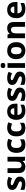

<svg xmlns="http://www.w3.org/2000/svg" viewBox="2565 -3365 810 5980"><g transform="rotate(-90 2970.0 -375.0)"><path d="M459 -162.1C459 -189 454.1 -212.4 444.8 -231.9C435.5 -251.5 420.9 -268.6 400.9 -283.7C380.9 -298.8 349.6 -314.9 307.1 -332C259.3 -351.1 228.5 -365.7 214.4 -375.5C200.2 -385.3 192.9 -397 192.9 -410.2C192.9 -434.1 214.8 -445.8 258.8 -445.8C308.1 -445.8 353.5 -429.2 408.2 -405.8L453.1 -513.2C391.1 -542 327.1 -556.2 261.2 -556.2C123 -556.2 44.9 -501 44.9 -403.8C44.9 -375.5 49.3 -351.6 58.6 -332.5C67.4 -313 81.5 -295.9 101.6 -280.8C121.1 -265.6 151.9 -249.5 193.8 -231.9C223.1 -219.7 246.6 -209 264.2 -199.7C299.3 -181.2 312 -169.4 312 -146C312 -114.7 285.2 -99.1 231 -99.1C204.6 -99.1 174.3 -103.5 139.6 -112.3C105 -121.1 73.7 -131.8 45.9 -145V-22C94.7 -1 146.5 9.8 226.1 9.8C380.9 9.8 459 -50.3 459 -162.1Z M1076.2 0V-545.9H927.2V-289.1C927.2 -224.6 918 -178.7 899.4 -150.9C880.9 -123 850.6 -108.9 809.1 -108.9C748 -108.9 721.2 -148.4 721.2 -227.1V-545.9H572.3V-189.9C572.3 -61 637.7 9.8 766.1 9.8C840.8 9.8 902.3 -19 934.1 -69.8H941.9L961.9 0Z M1454.1 9.8C1491.7 9.8 1522.5 6.8 1547.4 1C1571.8 -4.9 1596.2 -15.6 1620.1 -30.8V-158.2C1571.3 -125.5 1524.4 -110.8 1467.3 -110.8C1389.6 -110.8 1351.1 -164.1 1351.1 -271C1351.1 -380.9 1389.6 -436 1467.3 -436C1507.8 -436 1546.4 -422.9 1593.3 -403.8L1637.2 -519C1586.9 -543.9 1530.3 -556.2 1467.3 -556.2C1294.9 -556.2 1199.2 -455.6 1199.2 -270C1199.2 -83.5 1284.2 9.8 1454.1 9.8Z M1968.3 9.8C2005.9 9.8 2036.6 6.8 2061.5 1C2085.9 -4.9 2110.4 -15.6 2134.3 -30.8V-158.2C2085.4 -125.5 2038.6 -110.8 1981.4 -110.8C1903.8 -110.8 1865.2 -164.1 1865.2 -271C1865.2 -380.9 1903.8 -436 1981.4 -436C2022 -436 2060.5 -422.9 2107.4 -403.8L2151.4 -519C2101.1 -543.9 2044.4 -556.2 1981.4 -556.2C1809.1 -556.2 1713.4 -455.6 1713.4 -270C1713.4 -83.5 1798.3 9.8 1968.3 9.8Z M2486.8 -450.2C2549.8 -450.2 2589.4 -408.7 2590.8 -335H2381.8C2387.2 -408.7 2423.8 -450.2 2486.8 -450.2ZM2507.8 9.8C2550.3 9.8 2586.4 6.8 2616.2 0.5C2646 -6.3 2673.8 -15.6 2699.7 -28.8V-144C2635.7 -114.3 2580.6 -101.1 2514.6 -101.1C2430.2 -101.1 2381.8 -151.4 2378.4 -235.8H2730.5V-308.1C2730.5 -385.7 2709 -446.3 2666 -490.2C2623 -534.2 2563 -556.2 2485.8 -556.2C2405.3 -556.2 2341.8 -531.2 2296.4 -481.4C2250.5 -431.2 2227.5 -360.4 2227.5 -269C2227.5 -180.2 2252.4 -111.3 2301.8 -63C2351.1 -14.6 2419.9 9.8 2507.8 9.8Z M3232.4 -162.1C3232.4 -189 3227.5 -212.4 3218.3 -231.9C3209 -251.5 3194.3 -268.6 3174.3 -283.7C3154.3 -298.8 3123 -314.9 3080.6 -332C3032.7 -351.1 3002 -365.7 2987.8 -375.5C2973.6 -385.3 2966.3 -397 2966.3 -410.2C2966.3 -434.1 2988.3 -445.8 3032.2 -445.8C3081.5 -445.8 3127 -429.2 3181.6 -405.8L3226.6 -513.2C3164.6 -542 3100.6 -556.2 3034.7 -556.2C2896.5 -556.2 2818.4 -501 2818.4 -403.8C2818.4 -375.5 2822.8 -351.6 2832 -332.5C2840.8 -313 2855 -295.9 2875 -280.8C2894.5 -265.6 2925.3 -249.5 2967.3 -231.9C2996.6 -219.7 3020 -209 3037.6 -199.7C3072.8 -181.2 3085.4 -169.4 3085.4 -146C3085.4 -114.7 3058.6 -99.1 3004.4 -99.1C2978 -99.1 2947.8 -103.5 2913.1 -112.3C2878.4 -121.1 2847.2 -131.8 2819.3 -145V-22C2868.2 -1 2919.9 9.8 2999.5 9.8C3154.3 9.8 3232.4 -50.3 3232.4 -162.1Z M3729.5 -162.1C3729.5 -189 3724.6 -212.4 3715.3 -231.9C3706.1 -251.5 3691.4 -268.6 3671.4 -283.7C3651.4 -298.8 3620.1 -314.9 3577.6 -332C3529.8 -351.1 3499 -365.7 3484.9 -375.5C3470.7 -385.3 3463.4 -397 3463.4 -410.2C3463.4 -434.1 3485.4 -445.8 3529.3 -445.8C3578.6 -445.8 3624 -429.2 3678.7 -405.8L3723.6 -513.2C3661.6 -542 3597.7 -556.2 3531.7 -556.2C3393.6 -556.2 3315.4 -501 3315.4 -403.8C3315.4 -375.5 3319.8 -351.6 3329.1 -332.5C3337.9 -313 3352.1 -295.9 3372.1 -280.8C3391.6 -265.6 3422.4 -249.5 3464.4 -231.9C3493.7 -219.7 3517.1 -209 3534.7 -199.7C3569.8 -181.2 3582.5 -169.4 3582.5 -146C3582.5 -114.7 3555.7 -99.1 3501.5 -99.1C3475.1 -99.1 3444.8 -103.5 3410.2 -112.3C3375.5 -121.1 3344.2 -131.8 3316.4 -145V-22C3365.2 -1 3417 9.8 3496.6 9.8C3651.4 9.8 3729.5 -50.3 3729.5 -162.1Z M3839.4 -687C3839.4 -638.2 3866.2 -613.8 3920.4 -613.8C3974.6 -613.8 4001.5 -640.6 4001.5 -687C4001.5 -735.4 3974.6 -759.8 3920.4 -759.8C3866.2 -759.8 3839.4 -735.4 3839.4 -687ZM3994.6 -545.9H3845.7V0H3994.6Z M4269.5 -273.9C4269.5 -382.8 4302.2 -436 4381.8 -436C4461.9 -436 4494.6 -381.8 4494.6 -273.9C4494.6 -165 4462.4 -109.9 4382.8 -109.9C4302.7 -109.9 4269.5 -166 4269.5 -273.9ZM4647 -273.9C4647 -331.1 4636.2 -381.3 4614.7 -423.8C4571.8 -509.3 4488.8 -556.2 4383.8 -556.2C4299.3 -556.2 4233.9 -531.2 4187.5 -481.9C4141.1 -432.6 4117.7 -363.3 4117.7 -273.9C4117.7 -216.8 4128.4 -166.5 4149.9 -123.5C4192.9 -37.6 4275.9 9.8 4380.9 9.8C4464.4 9.8 4529.8 -15.1 4576.7 -65.4C4623.5 -115.7 4647 -185.1 4647 -273.9Z M5273.9 -356C5273.9 -485.4 5207 -556.2 5080.1 -556.2C5005.9 -556.2 4945.3 -528.8 4912.1 -476.1H4903.8L4883.8 -545.9H4770V0H4918.9V-256.8C4918.9 -321.3 4928.2 -367.7 4946.8 -395.5C4965.3 -423.3 4995.6 -437 5037.1 -437C5098.1 -437 5125 -397.5 5125 -318.8V0H5273.9Z M5653.3 -450.2C5716.3 -450.2 5755.9 -408.7 5757.3 -335H5548.3C5553.7 -408.7 5590.3 -450.2 5653.3 -450.2ZM5674.3 9.8C5716.8 9.8 5752.9 6.8 5782.7 0.5C5812.5 -6.3 5840.3 -15.6 5866.2 -28.8V-144C5802.2 -114.3 5747.1 -101.1 5681.2 -101.1C5596.7 -101.1 5548.3 -151.4 5544.9 -235.8H5897V-308.1C5897 -385.7 5875.5 -446.3 5832.5 -490.2C5789.6 -534.2 5729.5 -556.2 5652.3 -556.2C5571.8 -556.2 5508.3 -531.2 5462.9 -481.4C5417 -431.2 5394 -360.4 5394 -269C5394 -180.2 5418.9 -111.3 5468.3 -63C5517.6 -14.6 5586.4 9.8 5674.3 9.8Z"/></g></svg>

Font: Samim
Style: Bold
Weight: 700
Foundry: DejaVu fonts team - Redesigned by Saber Rastikerdar
Version: Version 4.0.5